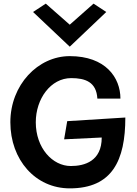

<svg xmlns="http://www.w3.org/2000/svg" viewBox="-20 -1024 755 1057"><path d="M670 -377 350 -357 333 -257 540 -267C540 -137 446 -110 370 -110C269 -110 177 -209 177 -351C177 -480 259 -594 372 -594C449 -594 511 -573 516 -481H643C643 -597 561 -715 364 -715C189 -715 37 -557 37 -351C37 -144 175 13 364 13C598 13 670 -141 670 -377ZM162 -958 364 -767 565 -958 495 -1004 364 -888 232 -1004Z"/></svg>

Font: Bluebird
Style: Regular
Weight: 400
Designer: Jasper
Foundry: Cannot Into Space Fonts
Version: Version 0.98